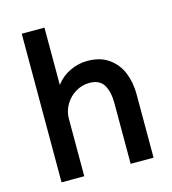

<svg xmlns="http://www.w3.org/2000/svg" viewBox="-104 -776 772 861"><g transform="rotate(-15 282.0 -345.0)"><path d="M75.7 -689.9H181.2V-423.8Q208 -459.5 247.1 -477.8Q286.1 -496.1 327.6 -496.1Q387.2 -496.1 426.5 -468.3Q465.8 -440.4 484.4 -395Q502.9 -349.6 502.9 -295.4V0H396.5V-281.7Q396.5 -334.5 377.4 -366.5Q358.4 -398.4 311 -398.4Q276.4 -398.4 246.3 -380.1Q216.3 -361.8 198.7 -331.5Q181.2 -301.3 181.2 -267.1V0H75.7Z"/></g></svg>

Font: Acari Sans SemiBold
Style: Regular
Weight: 600
Designer: Alfredo Marco Pradil and Stefan Peev
Foundry: Hanken Design Co.
Version: Version 1.045;January 11, 2019;FontCreator 11.5.0.2425 64-bi